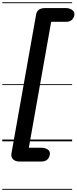

<svg xmlns="http://www.w3.org/2000/svg" viewBox="-25 -1250 678 1698"><path d="M146 178.5Q110 178.5 90.5 158.2Q71 138 76 108.5L294 -1120Q299.5 -1150.5 319.5 -1164.5Q339.5 -1178.5 372 -1178.5H560Q590 -1178.5 613.2 -1162Q636.5 -1145.5 632.5 -1117Q629 -1091 610 -1074Q591 -1057 560 -1057H427.5L230 56.5H341Q373 56.5 397 72Q421 87.5 415.5 118.5Q410.5 147.5 391.2 163Q372 178.5 341 178.5ZM146 178.5Q110 178.5 90.5 158.2Q71 138 76 108.5L294 -1120Q299.5 -1150.5 319.5 -1164.5Q339.5 -1178.5 372 -1178.5H560Q590 -1178.5 613.2 -1162Q636.5 -1145.5 632.5 -1117Q629 -1091 610 -1074Q591 -1057 560 -1057H427.5L230 56.5H341Q373 56.5 397 72Q421 87.5 415.5 118.5Q410.5 147.5 391.2 163Q372 178.5 341 178.5ZM-5 420.5H613V428.5H-5ZM-5 -16H613V0H-5ZM-5 -505.5H613V-497.5H-5ZM-5 -1230H613V-1222H-5Z"/></svg>

Font: Edu VIC WA NT Pre Guide
Style: Regular
Weight: 400
Designer: Tina and Corey Anderson, Eben Sorkin, Mirko Velimirovic
Foundry: Google for Education
Version: Version 1.000